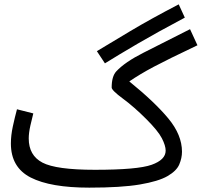

<svg xmlns="http://www.w3.org/2000/svg" viewBox="-20 -841 927 882"><path d="M816 -144Q816 -221 753.5 -296.5Q691 -372 574 -467Q622 -500 686 -534Q750 -568 887 -633L853 -707Q725 -642 639.5 -599Q554 -556 514 -513Q493 -490 493 -439Q493 -426 544.5 -388Q596 -350 652 -294Q706 -240 723.5 -206Q741 -172 741 -149Q741 -107 676.5 -84Q612 -61 416 -61L390 21Q537 21 622.5 6.5Q708 -8 749.5 -32Q791 -56 803.5 -85.5Q816 -115 816 -144ZM390 21 436 -11 416 -61Q238 -61 175 -94Q112 -127 112 -205Q112 -230 119.5 -264Q127 -298 133 -320L58 -339Q48 -302 39 -260.5Q30 -219 30 -182Q30 -72 121 -25.5Q212 21 390 21ZM462 -550Q523 -588 611 -639.5Q699 -691 829 -760L801 -821Q672 -754 577.5 -697.5Q483 -641 425 -606Z"/></svg>

Font: Noto Sans Arabic UI
Style: Regular
Weight: 400
Designer: Nadine Chahine - Monotype Design Team
Foundry: Monotype Imaging Inc.
Version: Version 1.900